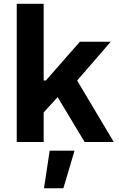

<svg xmlns="http://www.w3.org/2000/svg" viewBox="-20 -750 628 1014"><path d="M210.6 -324.9H222.4L401.6 -529.6H564.9L370.4 -305.2L293.2 -246.8L210.6 -156.1ZM280.3 -243.7 380.1 -337 580.9 0H427.1ZM210.6 -730V0H68.4V-730ZM373.7 45.6 314.6 244.4H212.3L242.4 45.6Z"/></svg>

Font: Wand UI Pro
Style: Regular
Weight: 400
Designer: Andreas Faust
Version: Version 1.003;FEAKit 1.0